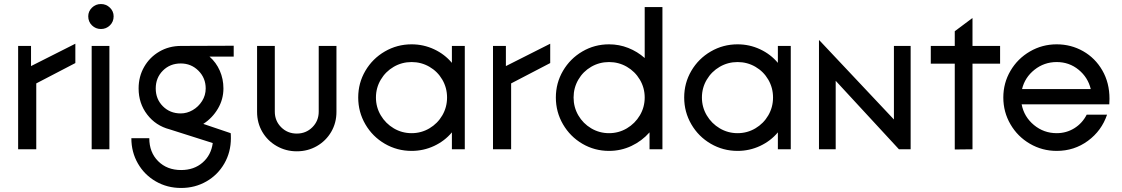

<svg xmlns="http://www.w3.org/2000/svg" viewBox="-20 -741 5567 953"><path d="M70 -513H134V-413L354 -524V-428L160 -327V0H70Z M523 -513V0H435V-513ZM418 -660Q418 -685 436.5 -703Q455 -721 481 -721Q507 -721 525.5 -703Q544 -685 544 -660Q544 -633 525.5 -615Q507 -597 481 -597Q455 -597 436.5 -615Q418 -633 418 -660Z M632 -55H721Q721 15 765 59Q809 103 879 103Q943 103 985.5 66Q1028 29 1036 -31L822 -99Q753 -117 710.5 -172.5Q668 -228 668 -302Q668 -361 695.5 -409Q723 -457 771 -485Q819 -513 878 -513L1140 -514V-460H1020Q1053 -431 1071 -390Q1089 -349 1089 -302Q1089 -248 1061.5 -201.5Q1034 -155 989 -126L1125 -80Q1126 -74 1126 -55Q1126 14 1093.5 70.5Q1061 127 1004.5 159.5Q948 192 879 192Q810 192 753.5 159.5Q697 127 664.5 70.5Q632 14 632 -55ZM1001 -302Q1001 -354 965 -390Q929 -426 877 -426Q824 -426 788.5 -390.5Q753 -355 753 -302Q753 -249 788.5 -213.5Q824 -178 877 -178Q908 -178 936.5 -194.5Q965 -211 983 -239.5Q1001 -268 1001 -302Z M1256 -186V-513H1344V-187Q1344 -141 1375.5 -109.5Q1407 -78 1453 -78Q1499 -78 1530.5 -109.5Q1562 -141 1562 -187V-513H1650V-186Q1650 -131 1624 -86.5Q1598 -42 1553 -16Q1508 10 1453 10Q1399 10 1353.5 -16Q1308 -42 1282 -86.5Q1256 -131 1256 -186Z M1758 -257Q1758 -329 1793.5 -389.5Q1829 -450 1890 -485.5Q1951 -521 2023 -521Q2082 -521 2134.5 -496.5Q2187 -472 2223 -429V-513H2287V0H2223V-84Q2187 -41 2134.5 -16.5Q2082 8 2023 8Q1951 8 1890 -27.5Q1829 -63 1793.5 -124Q1758 -185 1758 -257ZM2199 -257Q2199 -305 2175.5 -345.5Q2152 -386 2111.5 -409.5Q2071 -433 2023 -433Q1975 -433 1934.5 -409.5Q1894 -386 1870 -345.5Q1846 -305 1846 -257Q1846 -209 1870 -168.5Q1894 -128 1934.5 -104Q1975 -80 2023 -80Q2071 -80 2111.5 -104Q2152 -128 2175.5 -168.5Q2199 -209 2199 -257Z M2427 -513H2491V-413L2711 -524V-428L2517 -327V0H2427Z M2739 -257Q2739 -329 2774.5 -389.5Q2810 -450 2870.5 -485.5Q2931 -521 3003 -521Q3053 -521 3098.5 -503Q3144 -485 3180 -453V-706H3268V0H3204V-84Q3166 -41 3114 -16.5Q3062 8 3003 8Q2931 8 2870.5 -27.5Q2810 -63 2774.5 -124Q2739 -185 2739 -257ZM3180 -257Q3180 -305 3156 -345.5Q3132 -386 3091.5 -409.5Q3051 -433 3003 -433Q2955 -433 2914.5 -409.5Q2874 -386 2850.5 -345.5Q2827 -305 2827 -257Q2827 -209 2850.5 -168.5Q2874 -128 2914.5 -104Q2955 -80 3003 -80Q3051 -80 3091.5 -104Q3132 -128 3156 -168.5Q3180 -209 3180 -257Z M3376 -257Q3376 -329 3411.5 -389.5Q3447 -450 3508 -485.5Q3569 -521 3641 -521Q3700 -521 3752.5 -496.5Q3805 -472 3841 -429V-513H3905V0H3841V-84Q3805 -41 3752.5 -16.5Q3700 8 3641 8Q3569 8 3508 -27.5Q3447 -63 3411.5 -124Q3376 -185 3376 -257ZM3817 -257Q3817 -305 3793.5 -345.5Q3770 -386 3729.5 -409.5Q3689 -433 3641 -433Q3593 -433 3552.5 -409.5Q3512 -386 3488 -345.5Q3464 -305 3464 -257Q3464 -209 3488 -168.5Q3512 -128 3552.5 -104Q3593 -80 3641 -80Q3689 -80 3729.5 -104Q3770 -128 3793.5 -168.5Q3817 -209 3817 -257Z M4045 -541H4047L4417 -148V-513H4500V0H4442L4128 -340V0H4045Z M4719 -425H4600V-513H4719V-586L4806 -651L4807 -650V-513H4944V-425H4807V0L4719 1Z M4960 -257Q4960 -329 4995.5 -389.5Q5031 -450 5092 -485.5Q5153 -521 5225 -521Q5296 -521 5356 -487Q5416 -453 5451.5 -391.5Q5487 -330 5487 -251Q5487 -233 5486 -223H5051Q5063 -161 5112 -120.5Q5161 -80 5225 -80Q5273 -80 5312.5 -104.5Q5352 -129 5374 -172H5475Q5448 -92 5380 -42Q5312 8 5225 8Q5153 8 5092 -27.5Q5031 -63 4995.5 -124Q4960 -185 4960 -257ZM5394 -299Q5380 -357 5333.5 -395Q5287 -433 5225 -433Q5163 -433 5115 -395Q5067 -357 5053 -299Z"/></svg>

Font: Lineal
Style: Regular
Weight: 400
Designer: Created by Frank Adebiaye with contributions from Anton Moglia & Ariel Martín Pérez
Created by Frank ADEBIAYE with FontF
Foundry: Velvetyne Type Foundry
Version: Version 2.000